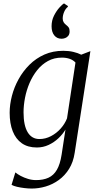

<svg xmlns="http://www.w3.org/2000/svg" viewBox="-20 -845 568 1113"><path d="M413 40.5Q405 94.5 380.5 133.8Q356 173 320.8 198.5Q285.5 224 245 236Q204.5 248 164 248Q144 248 121.2 245.2Q98.5 242.5 78.5 237.8Q58.5 233 47 226.5L69 154.5Q81 164.5 100.2 174.8Q119.5 185 142.5 192Q165.5 199 189 199Q231 199 261 185.2Q291 171.5 309.8 139.2Q328.5 107 337 52.5L359.5 -94Q344 -67.5 319 -43.8Q294 -20 262 -5Q230 10 193.5 10Q141.5 10 106.5 -14.5Q71.5 -39 53.8 -84.2Q36 -129.5 36 -191Q36 -238.5 49 -289Q62 -339.5 87.8 -386Q113.5 -432.5 151 -469.8Q188.5 -507 237.5 -528.8Q286.5 -550.5 347 -550.5Q378.5 -550.5 405 -544.2Q431.5 -538 451 -528L504 -548.5ZM417.5 -482.5Q404 -497 383.8 -504Q363.5 -511 339 -511Q293.5 -511 257.8 -491.2Q222 -471.5 195.5 -438.2Q169 -405 151.2 -363.5Q133.5 -322 125 -278Q116.5 -234 116.5 -193.5Q116.5 -155.5 122.5 -126.8Q128.5 -98 140.5 -78.2Q152.5 -58.5 169.5 -48.8Q186.5 -39 208.5 -39Q243.5 -39 275.5 -55.8Q307.5 -72.5 331.8 -99.8Q356 -127 368.5 -159ZM336 -620.5Q310.5 -620.5 294.8 -639.8Q279 -659 279 -693Q279 -726.5 293.2 -754.5Q307.5 -782.5 324.5 -801.2Q341.5 -820 350.5 -825H351.5L373.5 -810V-805.5Q359.5 -794.5 351.5 -775.2Q343.5 -756 343.5 -737.5Q343.5 -725 349 -716Q354.5 -707 364.5 -699.5Q372 -694 377.8 -686.2Q383.5 -678.5 383.5 -663.5Q383.5 -647.5 376.2 -638Q369 -628.5 358.2 -624.5Q347.5 -620.5 338.5 -620.5Z"/></svg>

Font: Merriweather 60pt Light
Style: Italic
Weight: 300
Italic angle: -7.8°
Version: Version 2.101